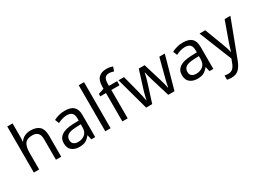

<svg xmlns="http://www.w3.org/2000/svg" viewBox="-35 -1634 3708 2744"><g transform="rotate(-30 1819.0 -262.5)"><path d="M173 -537Q173 -497 168 -462H174Q200 -503 244.5 -524Q289 -545 341 -545Q439 -545 488 -498.5Q537 -452 537 -349V0H450V-343Q450 -472 330 -472Q240 -472 206.5 -421.5Q173 -371 173 -277V0H85V-760H173Z M906 -545Q1004 -545 1051 -502Q1098 -459 1098 -365V0H1034L1017 -76H1013Q978 -32 939.5 -11Q901 10 833 10Q760 10 712 -28.5Q664 -67 664 -149Q664 -229 727 -272.5Q790 -316 921 -320L1012 -323V-355Q1012 -422 983 -448Q954 -474 901 -474Q859 -474 821 -461.5Q783 -449 750 -433L723 -499Q758 -518 806 -531.5Q854 -545 906 -545ZM932 -259Q832 -255 793.5 -227Q755 -199 755 -148Q755 -103 782.5 -82Q810 -61 853 -61Q921 -61 966 -98.5Q1011 -136 1011 -214V-262Z M1352 0H1264V-760H1352Z M1769 -468H1634V0H1546V-468H1452V-509L1546 -539V-570Q1546 -674 1592 -719.5Q1638 -765 1720 -765Q1752 -765 1778.5 -759.5Q1805 -754 1824 -747L1801 -678Q1785 -683 1764 -688Q1743 -693 1721 -693Q1677 -693 1655.5 -663.5Q1634 -634 1634 -571V-536H1769Z M2212 -303Q2199 -344 2189.5 -383.5Q2180 -423 2175 -445H2171Q2167 -423 2158 -383.5Q2149 -344 2135 -302L2039 -1H1939L1792 -537H1883L1957 -251Q1968 -208 1978 -164Q1988 -120 1992 -91H1996Q2000 -108 2005.5 -133Q2011 -158 2018 -185.5Q2025 -213 2032 -235L2127 -537H2223L2315 -235Q2326 -201 2336.5 -161Q2347 -121 2351 -92H2355Q2358 -117 2368.5 -161Q2379 -205 2391 -251L2466 -537H2556L2407 -1H2304Z M2855 -545Q2953 -545 3000 -502Q3047 -459 3047 -365V0H2983L2966 -76H2962Q2927 -32 2888.5 -11Q2850 10 2782 10Q2709 10 2661 -28.5Q2613 -67 2613 -149Q2613 -229 2676 -272.5Q2739 -316 2870 -320L2961 -323V-355Q2961 -422 2932 -448Q2903 -474 2850 -474Q2808 -474 2770 -461.5Q2732 -449 2699 -433L2672 -499Q2707 -518 2755 -531.5Q2803 -545 2855 -545ZM2881 -259Q2781 -255 2742.5 -227Q2704 -199 2704 -148Q2704 -103 2731.5 -82Q2759 -61 2802 -61Q2870 -61 2915 -98.5Q2960 -136 2960 -214V-262Z M3129 -536H3223L3339 -231Q3354 -191 3366 -154.5Q3378 -118 3384 -85H3388Q3394 -110 3407 -150.5Q3420 -191 3434 -232L3543 -536H3638L3407 74Q3379 150 3334.5 195Q3290 240 3212 240Q3188 240 3170 237.5Q3152 235 3139 232V162Q3150 164 3165.5 166Q3181 168 3198 168Q3244 168 3272.5 142Q3301 116 3317 73L3345 2Z"/></g></svg>

Font: Noto Sans Saurashtra
Style: Regular
Weight: 400
Designer: Monotype Design Team
Foundry: Monotype Imaging Inc.
Version: Version 2.001; ttfautohint (v1.8.4.7-5d5b)